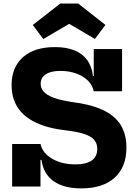

<svg xmlns="http://www.w3.org/2000/svg" viewBox="-20 -1030 744 1060"><path d="M428 10Q331.5 10 275.5 -30Q219.5 -70 209 -147.5H186L203.5 -235Q215.5 -183.5 269 -153Q322.5 -122.5 396 -122.5Q456 -122.5 486.5 -144Q517 -165.5 517 -208.5Q517 -237.5 500.5 -257.2Q484 -277 447.5 -289.5Q411 -302 350 -309.5Q247.5 -320.5 179.5 -352.5Q111.5 -384.5 77.8 -436.2Q44 -488 44 -560.5Q44 -658.5 106.8 -714.2Q169.5 -770 283.5 -770Q346 -770 390.5 -752.2Q435 -734.5 461 -699Q487 -663.5 493 -610.5H515.5L497.5 -526Q487 -577 435.5 -607.8Q384 -638.5 312.5 -638.5Q261 -638.5 232.8 -620Q204.5 -601.5 204.5 -567Q204.5 -543 221.2 -524Q238 -505 275 -491Q312 -477 373 -467.5Q479 -454.5 546.2 -423.5Q613.5 -392.5 645.8 -341Q678 -289.5 678 -215Q678 -108 613 -49Q548 10 428 10ZM47 0V-235H203.5V0ZM497.5 -526V-759H654V-526ZM411.5 -1010.5 562 -892.5 504 -815 362 -898.5 219 -814.5 161 -892 312.5 -1010.5Z"/></svg>

Font: Hepta Slab ExtraLight
Style: Bold
Weight: 700
Version: Version 1.102